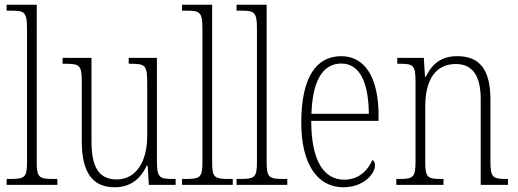

<svg xmlns="http://www.w3.org/2000/svg" viewBox="-20 -780 2187 810"><path d="M8 0H222V-25H210C144 -25 135 -30 135 -98V-760H8V-735H27C82 -735 94 -730 94 -660V-98C94 -30 85 -25 19 -25H8Z M464 10C531 10 573 -26 599 -81H603L608 0H721V-25H711C653 -25 642 -30 642 -101V-536H523V-511H530C594 -511 601 -505 601 -429V-205C601 -107 560 -23 472 -23C394 -23 366 -80 366 -184V-536H244V-511H253C314 -511 325 -506 325 -439V-184C325 -47 374 10 464 10Z M748 0H962V-25H950C884 -25 875 -30 875 -98V-760H748V-735H767C822 -735 834 -730 834 -660V-98C834 -30 825 -25 759 -25H748Z M978 0H1192V-25H1180C1114 -25 1105 -30 1105 -98V-760H978V-735H997C1052 -735 1064 -730 1064 -660V-98C1064 -30 1055 -25 989 -25H978Z M1428 10C1516 10 1562 -48 1562 -82C1562 -95 1557 -102 1551 -105C1532 -62 1495 -22 1432 -22C1346 -22 1293 -102 1293 -270H1577V-294C1577 -450 1521 -543 1420 -543C1312 -543 1251 -451 1251 -262C1251 -88 1319 10 1428 10ZM1536 -300H1294C1298 -431 1337 -512 1420 -512C1501 -512 1535 -426 1536 -300Z M1652 0H1851V-25H1843C1784 -25 1774 -30 1774 -98V-331C1774 -444 1818 -510 1903 -510C1980 -510 2008 -451 2008 -361V0H2123V-25H2116C2059 -25 2049 -31 2049 -99V-359C2049 -485 2005 -543 1909 -543C1844 -543 1805 -514 1776 -456H1773L1768 -536H1656V-511H1666C1722 -511 1733 -506 1733 -438V-99C1733 -31 1723 -25 1664 -25H1652Z"/></svg>

Font: Noto Serif Hebrew Condensed ExtraLight
Style: Regular
Weight: 200
Width: 3
Designer: Monotype Design Team
Foundry: Monotype Imaging Inc.
Version: Version 2.004